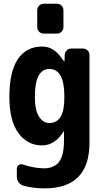

<svg xmlns="http://www.w3.org/2000/svg" viewBox="-20 -780 540 1030"><path d="M214.8 -759.8H285.2Q299.8 -759.8 310.1 -750Q320.3 -740.2 320.3 -724.6V-634.8Q320.3 -620.1 310.1 -609.9Q299.8 -599.6 285.2 -599.6H214.8Q200.2 -599.6 189.9 -609.9Q179.7 -620.1 179.7 -634.8V-724.6Q179.7 -739.3 189.9 -749.5Q200.2 -759.8 214.8 -759.8ZM325.2 -254.9V-264.6Q325.2 -409.2 245.1 -410.2Q167 -410.2 167 -259.8Q167 -189.5 189 -154.8Q210.9 -120.1 245.1 -120.1Q325.2 -120.1 325.2 -254.9ZM424.8 -519.5Q439.5 -519.5 449.7 -509.8Q460 -500 460 -485.4V-14.6Q460 230.5 219.7 230.5Q156.2 230.5 105.5 215.8Q90.8 211.9 80.6 198.7Q70.3 185.5 70.3 169.9V125Q70.3 112.3 80.6 105.5Q90.8 98.6 102.5 102.5Q161.1 122.1 214.8 123Q269.5 123 296.4 88.9Q323.2 54.7 323.2 -25.4V-74.2Q323.2 -75.2 322.3 -75.2Q320.3 -75.2 320.3 -74.2Q275.4 0 205.1 0Q127 0 78.6 -66.4Q30.3 -132.8 30.3 -259.8Q30.3 -396.5 76.2 -463.4Q122.1 -530.3 205.1 -530.3Q240.2 -530.3 267.1 -512.7Q293.9 -495.1 323.2 -451.2Q323.2 -450.2 325.2 -450.2Q326.2 -450.2 326.2 -451.2L327.1 -485.4Q328.1 -500 337.9 -509.8Q347.7 -519.5 363.3 -519.5Z"/></svg>

Font: Rounded-L Mgen+ 1m bold
Style: Bold
Weight: 700
Designer: [Source Han Sans]
Ryoko NISHIZUKA  (kana & ideographs); Paul D. Hunt (Latin, Greek & Cyrillic); Wenlong ZHANG  (bopomofo
Version: Version 1.059.20150602